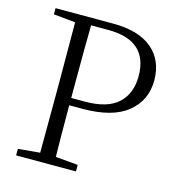

<svg xmlns="http://www.w3.org/2000/svg" viewBox="-108 -820 847 914"><g transform="rotate(15 316.0 -363.0)"><path d="M323.2 -690.4H238.3Q236.3 -592.8 236.3 -390.6V-332H303.7Q415 -332 467.3 -380.9Q519.5 -429.7 519.5 -514.6Q519.5 -690.4 323.2 -690.4ZM300.8 -295.9H236.3Q236.3 -128.9 238.3 -42L348.6 -32.2V0H53.7V-32.2L161.1 -42Q162.1 -137.7 162.1 -335V-390.6Q162.1 -587.9 161.1 -684.6L53.7 -695.3V-725.6H336.9Q463.9 -725.6 530.3 -669.4Q596.7 -613.3 596.7 -514.6Q596.7 -416 522.9 -356Q449.2 -295.9 300.8 -295.9Z"/></g></svg>

Font: GenYoMin TW TTF Light
Style: Regular
Weight: 300
Version: Version 1.300